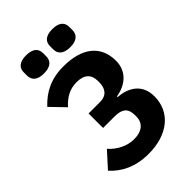

<svg xmlns="http://www.w3.org/2000/svg" viewBox="-267 -1017 1134 1134"><g transform="rotate(-45 300.0 -450.0)"><path d="M278 12C439 12 543 -73 543 -205C543 -301 476 -349 386 -355V-361C474 -375 531 -431 531 -513C531 -641 442 -710 287 -710C182 -710 111 -672 51 -608L136 -520C174 -562 217 -589 276 -589C340 -589 371 -560 371 -504V-495C371 -441 346 -408 292 -408H196V-287H292C356 -287 383 -263 383 -207V-196C383 -144 348 -110 278 -110C223 -110 165 -138 125 -184L38 -88C90 -30 167 12 278 12ZM177 -761C237 -761 258 -789 258 -824V-850C258 -885 237 -912 177 -912C118 -912 97 -885 97 -850V-824C97 -789 118 -761 177 -761ZM397 -761C456 -761 477 -789 477 -824V-850C477 -885 456 -912 397 -912C337 -912 316 -885 316 -850V-824C316 -789 337 -761 397 -761Z"/></g></svg>

Font: IBM Plex Mono
Style: Bold
Weight: 700
Monospace: yes
Designer: Mike Abbink, Paul van der Laan, Pieter van Rosmalen
Foundry: Bold Monday
Version: Version 2.004